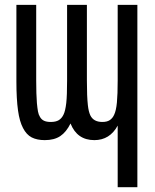

<svg xmlns="http://www.w3.org/2000/svg" viewBox="-20 -567 642 795"><path d="M548.8 208V-546.9H467.3V-233.9Q467.3 -176.8 464.1 -142.8Q460.9 -108.9 452.6 -91.8Q446.3 -77.6 434.8 -69.8Q423.3 -62 403.8 -62Q367.2 -62 354 -89.4Q346.7 -105 343.8 -131.8Q339.8 -167 339.8 -233.9V-546.9H257.8V-233.9Q257.8 -171.4 254.4 -140.6Q250.5 -106.9 242.7 -91.8Q235.4 -76.7 223.1 -69.3Q210.9 -62 189.9 -62Q172.9 -62 162.1 -67.1Q151.4 -72.3 145.5 -83Q139.6 -92.3 137.2 -105.7Q134.8 -119.1 132.8 -140.1Q129.9 -176.3 129.9 -233.9V-546.9H47.9V-230Q47.9 -156.7 54.7 -108.9Q61 -64 75.2 -37.1Q89.4 -9.3 111.3 2Q133.3 13.2 165.5 13.2Q204.6 13.2 229.5 -3.4Q254.4 -20 272 -55.7Q299.3 13.2 370.6 13.2Q434.6 13.2 467.3 -46.9V208Z"/></svg>

Font: Hack Dev
Style: Regular
Weight: 400
Designer: Christopher Simpkins
Foundry: Christopher Simpkins
Version: Version 2.0315